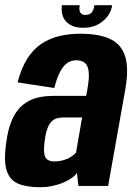

<svg xmlns="http://www.w3.org/2000/svg" viewBox="-27 -736 533 760"><path d="M130.5 5Q157 5 180.8 0Q204.5 -5 224 -13.5Q243.5 -22 257.2 -31.8Q271 -41.5 277.5 -51.5L283.5 0H401L468.5 -379.5Q484 -466 468 -514.2Q452 -562.5 407.2 -582.5Q362.5 -602.5 291 -602.5Q246 -602.5 207.8 -593.2Q169.5 -584 137.5 -563Q105.5 -542 81.5 -504.5Q57.5 -467 42.5 -410L188 -387.5Q199 -431.5 212.8 -455.5Q226.5 -479.5 242.2 -488.5Q258 -497.5 274.5 -497.5Q295.5 -497.5 308.2 -487.8Q321 -478 324 -453Q327 -428 319 -383L314 -356.5H184.5Q157.5 -356.5 132 -351.8Q106.5 -347 84.5 -335Q62.5 -323 45.2 -302.5Q28 -282 16 -250.2Q4 -218.5 -2 -174Q-13 -100 -0.8 -61.5Q11.5 -23 45 -9Q78.5 5 130.5 5ZM188 -97Q172 -97 161.5 -103.5Q151 -110 148.2 -128.5Q145.5 -147 150.5 -183.5Q154.5 -212 161.5 -229.5Q168.5 -247 177.8 -255.8Q187 -264.5 198.2 -267.8Q209.5 -271 222.5 -271H298L274 -132.5Q266.5 -123 253.5 -114.8Q240.5 -106.5 223.5 -101.8Q206.5 -97 188 -97ZM302 -626Q335 -626 358.8 -638.2Q382.5 -650.5 398 -670.5Q413.5 -690.5 417 -715.5H347Q345 -703 340.8 -694.2Q336.5 -685.5 329.2 -681.2Q322 -677 311 -677Q301.5 -677 295.8 -681.2Q290 -685.5 288 -694Q286 -702.5 288.5 -715.5H218Q214.5 -690.5 222.2 -670.5Q230 -650.5 250.2 -638.2Q270.5 -626 302 -626Z"/></svg>

Font: Anybody Condensed
Style: Bold Italic
Weight: 700
Width: 3
Italic angle: -10°
Version: Version 1.113;gftools[0.9.25]